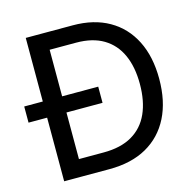

<svg xmlns="http://www.w3.org/2000/svg" viewBox="-106 -834 941 941"><g transform="rotate(-15 364.0 -364.0)"><path d="M335.4 0H158.2V-86.4H329.1Q416.5 -86.4 473.9 -119.9Q531.2 -153.3 559.3 -215.8Q587.4 -278.3 587.4 -365.2Q587.4 -451.2 559.6 -512.9Q531.7 -574.7 476.3 -607.9Q420.9 -641.1 337.4 -641.1H154.8V-727.5H344.2Q450.7 -727.5 527.1 -683.8Q603.5 -640.1 644.5 -558.8Q685.5 -477.5 685.5 -365.2Q685.5 -251.5 644.3 -169.7Q603 -87.9 524.9 -43.9Q446.8 0 335.4 0ZM203.6 -727.5V0H105.5V-727.5ZM11.2 -322.8V-404.8H386.7V-322.8Z"/></g></svg>

Font: Inter Cardless Display
Style: Regular
Weight: 400
Designer: Rasmus Andersson
Foundry: rsms
Version: Version 4.001;git-9221beed3